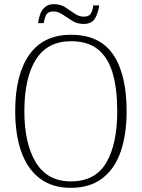

<svg xmlns="http://www.w3.org/2000/svg" viewBox="-20 -892 682 922"><path d="M320 10Q231 10 171.5 -35Q112 -80 82.5 -162.5Q53 -245 53 -359Q53 -533 120.5 -629Q188 -725 321 -725Q459 -725 523.5 -630Q588 -535 588 -358Q588 -245 559 -162.5Q530 -80 470.5 -35Q411 10 320 10ZM320 -21Q438 -21 490.5 -111Q543 -201 543 -358Q543 -464 521.5 -539Q500 -614 451.5 -654Q403 -694 321 -694Q207 -694 152 -605.5Q97 -517 97 -358Q97 -202 152.5 -111.5Q208 -21 320 -21ZM381 -777Q351 -777 327 -792Q303 -807 281 -822Q259 -837 236 -837Q210 -837 201.5 -819.5Q193 -802 190 -781H163Q165 -801 172.5 -822.5Q180 -844 196 -858Q212 -872 239 -872Q270 -872 293.5 -857Q317 -842 338 -827Q359 -812 383 -812Q408 -812 417 -828.5Q426 -845 428 -866H456Q453 -834 437.5 -805.5Q422 -777 381 -777Z"/></svg>

Font: Noto Serif Georgian SemiCondensed ExtraLight
Style: Regular
Weight: 200
Width: 4
Designer: Monotype Design Team, Akaki Razmadze
Foundry: Google LLC
Version: Version 2.003; ttfautohint (v1.8.4.7-5d5b)